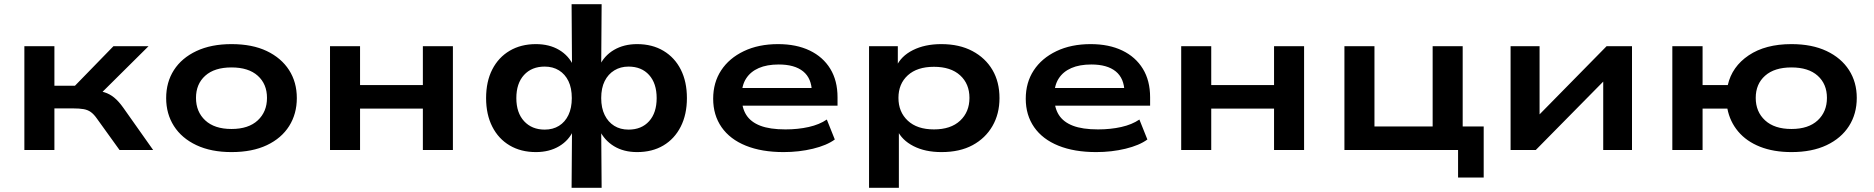

<svg xmlns="http://www.w3.org/2000/svg" viewBox="-20 -714 8921 914"><path d="M96 0V-494H239V-306H337L520 -494H687L435 -244L420 -285Q453 -282 477.5 -274.5Q502 -267 523.5 -249.5Q545 -232 567 -201L709 0H549L441 -150Q427 -170 412.5 -180.5Q398 -191 378 -194.5Q358 -198 327 -198H239V0Z M1082 10Q985 10 915 -23Q845 -56 808 -114Q771 -172 771 -247Q771 -323 808 -380.5Q845 -438 915 -471Q985 -504 1082 -504Q1181 -504 1250 -471Q1319 -438 1356 -380.5Q1393 -323 1393 -247Q1393 -172 1356.5 -114Q1320 -56 1250.5 -23Q1181 10 1082 10ZM1082 -100Q1163 -100 1207 -141Q1251 -182 1251 -248Q1251 -314 1207 -353.5Q1163 -393 1082 -393Q1001 -393 957 -353.5Q913 -314 913 -248Q913 -182 957 -141Q1001 -100 1082 -100Z M1551 0V-494H1694V-309H1993V-494H2136V0H1993V-197H1694V0Z M2701 180 2703 -96H2711Q2689 -46 2642 -18Q2595 10 2531 10Q2460 10 2406.5 -21.5Q2353 -53 2323.5 -111Q2294 -169 2294 -247Q2294 -326 2323.5 -383.5Q2353 -441 2406.5 -472.5Q2460 -504 2531 -504Q2595 -504 2641.5 -476.5Q2688 -449 2711 -399H2703L2701 -694H2844L2842 -399H2833Q2856 -449 2903 -476.5Q2950 -504 3013 -504Q3085 -504 3138.5 -472Q3192 -440 3221 -382.5Q3250 -325 3250 -247Q3250 -169 3220.5 -111Q3191 -53 3138 -21.5Q3085 10 3013 10Q2949 10 2903 -18Q2857 -46 2833 -96H2842L2844 180ZM2573 -97Q2612 -97 2641 -115Q2670 -133 2686 -166.5Q2702 -200 2702 -247Q2702 -295 2686 -328Q2670 -361 2641 -379Q2612 -397 2573 -397Q2511 -397 2474.5 -357Q2438 -317 2438 -247Q2438 -177 2475 -137Q2512 -97 2573 -97ZM2972 -97Q3034 -97 3070 -137Q3106 -177 3106 -247Q3106 -317 3070 -357Q3034 -397 2972 -397Q2934 -397 2904.5 -379Q2875 -361 2858.5 -328Q2842 -295 2842 -247Q2842 -200 2858.5 -166.5Q2875 -133 2904 -115Q2933 -97 2972 -97Z M3710 10Q3606 10 3530.5 -20.5Q3455 -51 3415 -108.5Q3375 -166 3375 -244Q3375 -321 3413 -379Q3451 -437 3521 -470.5Q3591 -504 3684 -504Q3771 -504 3834.5 -473.5Q3898 -443 3932.5 -386.5Q3967 -330 3967 -251V-211H3487V-295H3867L3845 -275Q3844 -341 3803.5 -374Q3763 -407 3687 -407Q3631 -407 3592 -390Q3553 -373 3532 -340.5Q3511 -308 3511 -261V-251Q3511 -201 3532.5 -167Q3554 -133 3599.5 -115.5Q3645 -98 3719 -98Q3779 -98 3830 -109.5Q3881 -121 3916 -145L3954 -50Q3916 -22 3850 -6Q3784 10 3710 10Z M4117 180V-494H4254V-396H4246Q4269 -447 4326 -475.5Q4383 -504 4461 -504Q4547 -504 4609 -471Q4671 -438 4704.5 -381Q4738 -324 4738 -247Q4738 -172 4704.5 -114Q4671 -56 4610 -23Q4549 10 4462 10Q4384 10 4328.5 -18.5Q4273 -47 4251 -95H4259V180ZM4426 -98Q4506 -98 4550.5 -139.5Q4595 -181 4595 -248Q4595 -315 4550.5 -355.5Q4506 -396 4426 -396Q4346 -396 4301.5 -355.5Q4257 -315 4257 -248Q4257 -181 4301.5 -139.5Q4346 -98 4426 -98Z M5198 10Q5094 10 5018.5 -20.5Q4943 -51 4903 -108.5Q4863 -166 4863 -244Q4863 -321 4901 -379Q4939 -437 5009 -470.5Q5079 -504 5172 -504Q5259 -504 5322.5 -473.5Q5386 -443 5420.5 -386.5Q5455 -330 5455 -251V-211H4975V-295H5355L5333 -275Q5332 -341 5291.5 -374Q5251 -407 5175 -407Q5119 -407 5080 -390Q5041 -373 5020 -340.5Q4999 -308 4999 -261V-251Q4999 -201 5020.5 -167Q5042 -133 5087.5 -115.5Q5133 -98 5207 -98Q5267 -98 5318 -109.5Q5369 -121 5404 -145L5442 -50Q5404 -22 5338 -6Q5272 10 5198 10Z M5603 0V-494H5746V-309H6045V-494H6188V0H6045V-197H5746V0Z M6921 131V0H6380V-494H6523V-112H6800V-494H6943V-112H7043V131Z M7171 0V-494H7309V-135H7275L7628 -494H7749V0H7612V-360H7646L7291 0Z M8508 10Q8423 10 8358.5 -15.5Q8294 -41 8254.5 -88Q8215 -135 8203 -197H8085V0H7941V-494H8085V-309H8205Q8225 -397 8304.5 -450.5Q8384 -504 8508 -504Q8606 -504 8675.5 -471Q8745 -438 8782 -380.5Q8819 -323 8819 -248Q8819 -172 8782 -114Q8745 -56 8675.5 -23Q8606 10 8508 10ZM8508 -100Q8589 -100 8633 -141Q8677 -182 8677 -248Q8677 -314 8633 -353.5Q8589 -393 8508 -393Q8427 -393 8382.5 -353.5Q8338 -314 8338 -248Q8338 -182 8382.5 -141Q8427 -100 8508 -100Z"/></svg>

Font: Nunito Sans 10pt Expanded
Style: Bold
Weight: 700
Width: 7
Designer: Vernon Adams
Foundry: Vernon Adams
Version: Version 3.101;gftools[0.9.27]